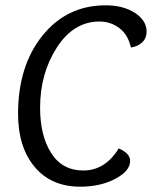

<svg xmlns="http://www.w3.org/2000/svg" viewBox="-20 -693 572 723"><path d="M427 -134Q470 -116 470 -87Q470 -49 414 -19.5Q358 10 282 10Q173 10 110.5 -64.5Q48 -139 48 -264Q48 -445 140 -559Q232 -673 378 -673Q444 -673 488 -644.5Q532 -616 532 -574Q532 -549 515.5 -533.5Q499 -518 473 -514Q462 -563 429 -587.5Q396 -612 355 -612Q257 -612 194 -514Q131 -416 131 -287Q131 -183 172.5 -117Q214 -51 294 -51Q376 -51 427 -134Z"/></svg>

Font: Overlock
Style: Italic
Weight: 400
Designer: Dario Muhafara
Foundry: Dario Manuel Muhafara
Version: Version 1.002